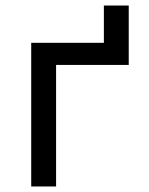

<svg xmlns="http://www.w3.org/2000/svg" viewBox="-20 -675 540 695"><path d="M93 0V-520H356V-655H446V-440H183V0Z"/></svg>

Font: Iosevka SS10 Medium
Style: Regular
Weight: 500
Monospace: yes
Designer: Belleve Invis
Foundry: Belleve Invis
Version: Version 28.0.6; ttfautohint (v1.8.4)